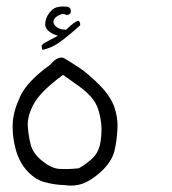

<svg xmlns="http://www.w3.org/2000/svg" viewBox="-20 -409 540 602"><path d="M202.1 172.9Q226.6 172.9 247.1 163.6Q275.9 150.4 304.2 122.1Q332 93.3 338.9 64Q346.2 33.7 348.1 -2.9Q348.6 -8.3 348.6 -13.2Q348.6 -43.9 338.4 -73.7Q326.2 -107.9 291.5 -143.1Q255.9 -178.2 232.2 -194.1Q208.5 -210 184.6 -224.6Q178.7 -228.5 172.4 -228.5Q156.2 -228.5 136.7 -205.6Q65.9 -154.3 43.9 -107.9Q22 -61.5 20 -23.9Q19.5 -17.6 19.5 -11.7Q19.5 21 28.3 55.7Q39.6 101.6 70.3 132.3Q92.3 154.3 118.2 161.6Q148.9 170.4 182.6 171.4H183.1Q192.9 172.9 202.1 172.9ZM227.1 118.7Q202.6 121.1 188.5 121.1Q174.3 121.1 166 120.6Q141.1 118.7 113 96.2Q85 73.7 77.1 47.4Q69.8 21.5 67.4 -10.7Q66.9 -14.6 66.9 -18.1Q66.9 -48.3 85.9 -83Q106.9 -122.1 175.3 -172.4L177.7 -174.3Q206.5 -153.8 225.6 -140.1Q250 -122.6 265.1 -105.5Q280.3 -88.4 287.4 -67.6Q294.4 -46.9 297.4 -20.5Q298.3 -11.2 298.3 -1Q298.3 17.1 294.9 37.6Q289.1 69.8 269.3 87.9Q249.5 106 227.1 118.7ZM231.4 -329.6Q231.4 -331.1 231.4 -332.8Q231.4 -334.5 231.2 -335.7Q231 -336.9 230.5 -338.4Q229 -341.8 226.1 -344.2Q215.3 -342.8 187.5 -315.9H185.5Q164.1 -315.9 152.3 -329.1Q147.5 -335 147.5 -340.8Q147.5 -350.1 159.7 -358.4Q170.9 -365.2 178.2 -365.2Q183.1 -365.2 187.5 -362.3Q189 -362.3 190.4 -362.3Q196.3 -362.3 201.2 -368.2Q202.1 -371.6 202.1 -374.5Q202.1 -382.3 194.8 -387.2Q185.5 -388.7 177.7 -388.7Q154.3 -388.7 142.6 -377.4Q126 -361.3 122.6 -342.3Q121.6 -337.9 121.6 -334Q121.6 -322.3 129.4 -314.5Q141.1 -303.7 151.9 -300.3L161.6 -296.9L116.7 -272.9L110.4 -266.1L112.3 -253.9L114.3 -252.9Q138.7 -258.3 160.2 -272Q181.6 -285.6 231.4 -329.6Z"/></svg>

Font: Bakudai
Style: Light
Weight: 300
Version: Version 1.48